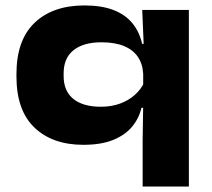

<svg xmlns="http://www.w3.org/2000/svg" viewBox="-20 -517 780 706"><path d="M286.5 15.5Q173 15.5 106.8 -47.8Q40.5 -111 40.5 -235.5V-245Q40.5 -369.5 107.2 -433.2Q174 -497 290.5 -497Q353.5 -497 397 -480.2Q440.5 -463.5 466.5 -432Q492.5 -400.5 502.5 -356H552.5L506.5 -245.5Q504.5 -282.5 486.5 -308.5Q468.5 -334.5 435 -348Q401.5 -361.5 353 -361.5Q287 -361.5 250.5 -332.5Q214 -303.5 214 -247.5V-237.5Q214 -182 249.8 -153.2Q285.5 -124.5 351 -124.5Q390 -124.5 421.8 -136.2Q453.5 -148 476.2 -168.5Q499 -189 510.5 -214.5L547.5 -120.5H500Q491.5 -82.5 466 -51.5Q440.5 -20.5 396.2 -2.5Q352 15.5 286.5 15.5ZM504.5 169V-1.5L507 -163L506.5 -180.5V-312.5L509 -338L503 -480.5H674.5V169Z"/></svg>

Font: Anek Latin Expanded
Style: Bold
Weight: 700
Width: 7
Designer: Yesha Goshar
Foundry: Ek Type
Version: Version 1.003